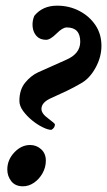

<svg xmlns="http://www.w3.org/2000/svg" viewBox="-20 -651 380 681"><path d="M162.1 -190.4Q150.4 -190.4 131.3 -199.7Q112.3 -209 93.8 -224.1Q75.2 -239.3 62 -257.3Q48.8 -275.4 48.8 -293Q48.8 -333 69.3 -357.9Q89.8 -382.8 115.2 -394.5L213.9 -438.5Q264.6 -460 264.6 -502.9Q264.6 -553.7 216.8 -553.7Q202.1 -553.7 180.7 -532.2Q158.2 -509.8 143.6 -509.8Q122.1 -509.8 109.9 -522.9Q97.7 -536.1 95.7 -556.2Q93.8 -576.2 101.6 -594.7Q130.9 -630.9 182.6 -630.9Q225.6 -630.9 261.2 -612.3Q296.9 -593.8 318.4 -562Q339.8 -530.3 339.8 -488.3Q339.8 -448.2 318.4 -409.7Q296.9 -371.1 265.6 -354.5Q244.1 -341.8 218.8 -329.6Q193.4 -317.4 165 -304.7Q127 -289.1 127 -264.6Q127 -248 151.4 -230.5Q174.8 -212.9 174.8 -210Q174.8 -197.3 162.1 -190.4ZM61.5 9.8Q34.2 9.8 20 -8.3Q5.9 -26.4 5.9 -49.8Q5.9 -84 30.8 -110.4Q55.7 -136.7 86.9 -136.7Q109.4 -136.7 126 -121.6Q142.6 -106.4 142.6 -81.1Q142.6 -57.6 130.9 -36.6Q119.1 -15.6 100.6 -2.9Q82 9.8 61.5 9.8Z"/></svg>

Font: Crimson Text
Style: Bold Italic
Weight: 700
Italic angle: -11°
Designer: Sebastian Kosch
Foundry: Sebastian Kosch
Version: Version 1.100; ttfautohint (v1.8.4)